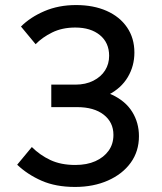

<svg xmlns="http://www.w3.org/2000/svg" viewBox="-20 -730 640 760"><path d="M277 10Q201 10 145 -14.5Q89 -39 48 -78L106 -148Q138 -116 179.5 -96.5Q221 -77 278 -77Q324 -77 357.5 -92Q391 -107 410 -133.5Q429 -160 429 -196Q429 -246 390.5 -276Q352 -306 285 -306H183V-395H278Q319 -395 349.5 -410.5Q380 -426 396 -451.5Q412 -477 412 -509Q412 -561 375.5 -591Q339 -621 278 -621Q226 -621 186.5 -601.5Q147 -582 121 -555L63 -625Q100 -662 156 -686Q212 -710 281 -710Q350 -710 402 -687Q454 -664 483 -621.5Q512 -579 512 -522Q512 -469 486 -425Q460 -381 409.5 -355Q359 -329 288 -329V-380Q370 -380 423.5 -355Q477 -330 503.5 -287Q530 -244 530 -191Q530 -131 497.5 -86Q465 -41 407.5 -15.5Q350 10 277 10Z"/></svg>

Font: SUSE Medium
Style: Regular
Weight: 500
Designer: Rene Bieder
Foundry: SUSE
Version: Version 1.000